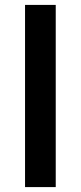

<svg xmlns="http://www.w3.org/2000/svg" viewBox="-20 -762 329 782"><path d="M82 0H207V-742H82Z"/></svg>

Font: Montserrat Lite SemiBold
Style: Regular
Weight: 600
Designer: Julieta Ulanovsky
Foundry: Julieta Ulanovsky
Version: Version 7.200;PS 007.200;hotconv 1.0.88;makeotf.lib2.5.64775